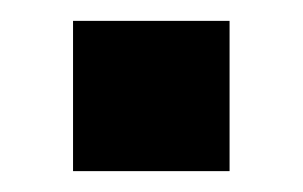

<svg xmlns="http://www.w3.org/2000/svg" viewBox="-20 -164 290 184"><path d="M50 0V-144H200V0Z"/></svg>

Font: Mozilla Text ExtraLight
Style: Regular
Weight: 200
Designer: Studio DRAMA
Foundry: Studio DRAMA
Version: Version 1.000